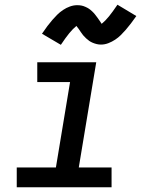

<svg xmlns="http://www.w3.org/2000/svg" viewBox="-20 -794 640 814"><path d="M51 0V-84H217L277 -446H138V-530H388L314 -84H453V0ZM238 -604 158 -651Q170 -669 181 -683.5Q192 -698 202 -709.5Q212 -721 222.5 -731.5Q233 -742 247 -751.5Q261 -761 276.5 -766.5Q292 -772 307 -772Q317 -772 325 -770.5Q333 -769 342 -765Q351 -761 357 -757Q363 -753 370.5 -746Q378 -739 383 -732.5Q388 -726 392.5 -720Q397 -714 402 -706.5Q407 -699 411 -693Q426 -705 441.5 -724Q457 -743 478 -774L558 -726Q546 -709 535 -694.5Q524 -680 513.5 -668Q503 -656 492.5 -645.5Q482 -635 468.5 -626Q455 -617 439.5 -611Q424 -605 408 -605Q399 -605 390.5 -607Q382 -609 373.5 -612.5Q365 -616 358.5 -620.5Q352 -625 345 -631.5Q338 -638 332.5 -644.5Q327 -651 323 -657.5Q319 -664 313.5 -671.5Q308 -679 304 -684Q289 -672 273.5 -653Q258 -634 238 -604Z"/></svg>

Font: Iosevka Curly MdExObl
Style: Regular
Weight: 500
Width: 7
Italic angle: -9°
Monospace: yes
Designer: Belleve Invis
Foundry: Belleve Invis
Version: Version 11.1.0; ttfautohint (v1.8.3)